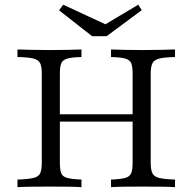

<svg xmlns="http://www.w3.org/2000/svg" viewBox="-20 -776 798 796"><path d="M440.3 0V-31.5Q479.8 -33.1 498.8 -38.3Q517.7 -43.5 523.8 -57.7Q529.8 -71.8 529.8 -100.8V-470.2Q529.8 -499.2 524.2 -513.3Q518.5 -527.4 499.6 -533.1Q480.6 -538.7 440.3 -539.5V-571Q460.5 -570.2 494 -569.4Q527.4 -568.5 566.9 -568.5Q613.7 -568.5 649.2 -569.4Q684.7 -570.2 705.6 -571V-539.5Q661.3 -538.7 639.9 -533.1Q618.5 -527.4 611.7 -513.3Q604.8 -499.2 604.8 -470.2V-100.8Q604.8 -72.6 611.7 -58.1Q618.5 -43.5 639.9 -38.3Q661.3 -33.1 705.6 -31.5V0Q684.7 -1.6 649.2 -2Q613.7 -2.4 566.9 -2.4Q526.6 -2.4 493.5 -2Q460.5 -1.6 440.3 0ZM52.4 0V-31.5Q97.6 -33.1 119 -38.3Q140.3 -43.5 146.8 -58.1Q153.2 -72.6 153.2 -100.8V-470.2Q153.2 -499.2 146.8 -513.3Q140.3 -527.4 119 -533.1Q97.6 -538.7 52.4 -539.5V-571Q73.4 -570.2 108.9 -569.4Q144.4 -568.5 190.3 -568.5Q230.6 -568.5 264.1 -569.4Q297.6 -570.2 317.7 -571V-539.5Q278.2 -538.7 258.9 -533.1Q239.5 -527.4 233.9 -513.3Q228.2 -499.2 228.2 -470.2V-100.8Q228.2 -72.6 233.9 -58.1Q239.5 -43.5 258.9 -38.3Q278.2 -33.1 317.7 -31.5V0Q297.6 -1.6 264.1 -2Q230.6 -2.4 190.3 -2.4Q144.4 -2.4 108.9 -2Q73.4 -1.6 52.4 0ZM200 -271.8V-302.4H557.3V-271.8ZM553.2 -756.5 567.7 -733.9 421.8 -625.8H362.1L225 -733.1L241.9 -756.5L440.3 -664.5L401.6 -666.1Z"/></svg>

Font: Playfair 12pt Light
Style: Regular
Weight: 300
Designer: Claus Eggers Sørensen
Foundry: Claus Eggers Sørensen
Version: Version 2.000;gftools[0.9.28]